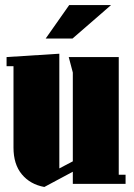

<svg xmlns="http://www.w3.org/2000/svg" viewBox="-20 -725 527 757"><path d="M267.1 -439 251 -500H448.2V-36.1H475.1V0H267.1V-47.9L154.8 12.2Q99.1 2 66.2 -37.6Q33.2 -77.1 33.2 -143.1V-463.9H5.9V-500L213.9 -513.2V-61L267.1 -88.9ZM160.2 -573.2 252.9 -705.1H418L266.1 -573.2Z"/></svg>

Font: Lletraferida
Style: Heavy
Weight: 900
Designer: Josep Patau Bellart
Foundry: Josep Patau Bellart
Version: Version 1.000